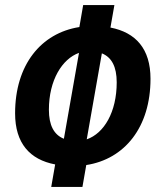

<svg xmlns="http://www.w3.org/2000/svg" viewBox="-20 -733 626 763"><path d="M183.6 9.8H307.6L322.8 -77.1C475.1 -100.6 578.1 -227.1 578.1 -419.9C578.1 -539.1 519.5 -604 418.9 -623.5L434.6 -712.9H310.5L295.4 -625.5C143.1 -601.6 40 -475.6 40 -282.7C40 -163.6 98.6 -98.6 199.2 -79.6ZM233.9 -181.6C194.3 -197.3 174.3 -235.4 174.3 -296.9C174.3 -414.6 227.1 -499 293.9 -522.9ZM384.8 -521C423.8 -505.4 443.8 -467.8 443.8 -405.8C443.8 -287.6 393.6 -203.1 324.7 -179.2Z"/></svg>

Font: Cascadia Code NF
Style: Bold Italic
Weight: 700
Italic angle: -10°
Monospace: yes
Designer: Aaron Bell
Foundry: Saja Typeworks
Version: Version 2404.023